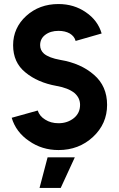

<svg xmlns="http://www.w3.org/2000/svg" viewBox="-20 -732 589 952"><path d="M176 200H281L351 48H216ZM270 -712Q175 -712 110 -653Q78 -624 61.5 -587.5Q45 -551 45 -508Q45 -422 106 -373Q166 -323 260 -306Q318 -296 349 -271Q377 -247 377 -212Q377 -172 347 -147Q315 -121 270 -121Q232 -121 204 -139Q176 -156 167 -184L38 -148Q59 -77 124 -33Q188 12 270 12Q371 12 441 -53Q511 -118 511 -212Q511 -305 446 -361Q381 -418 279 -435Q223 -445 198 -466Q179 -483 179 -508Q179 -540 204 -559Q230 -579 270 -579Q303 -579 326 -566Q349 -552 355 -529L484 -566Q465 -631 406 -671Q347 -712 270 -712Z"/></svg>

Font: Unageo
Style: Bold
Weight: 700
Designer: Richard Sepsi
Foundry: Richard Sepsi
Version: Version 2.000